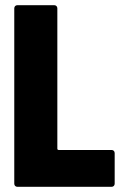

<svg xmlns="http://www.w3.org/2000/svg" viewBox="-20 -720 471 740"><path d="M47 0H410C417 0 422 -5 422 -12V-130C422 -137 417 -142 410 -142H206C203 -142 201 -144 201 -147V-688C201 -695 196 -700 189 -700H47C40 -700 35 -695 35 -688V-12C35 -5 40 0 47 0Z"/></svg>

Font: Barlow Condensed ExtraBold
Style: Regular
Weight: 800
Width: 3
Designer: Jeremy Tribby
Foundry: Tribby Type
Version: Version 1.422;hotconv 1.0.109;makeotfexe 2.5.65596